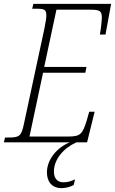

<svg xmlns="http://www.w3.org/2000/svg" viewBox="-39 -734 593 990"><path d="M-19 0H321C257 25 203 87 203 155C203 203 229 236 278 236C301 236 322 230 341 220L348 191C325 201 310 206 288 206C259 206 239 188 239 151C239 86 290 29 355 0H410L449 -158H421L408 -112C386 -41 375 -30 311 -30H113L183 -359H401L407 -389H189L252 -684H428C478 -684 486 -676 486 -642C486 -625 480 -575 476 -556H505L534 -714H133L127 -689H144C190 -689 200 -686 200 -652C200 -641 196 -617 190 -587L85 -98C71 -30 61 -25 2 -25H-13Z"/></svg>

Font: Noto Serif Condensed ExtraLight
Style: Italic
Weight: 200
Width: 3
Italic angle: -12°
Designer: Monotype Design Team
Foundry: Monotype Imaging Inc.
Version: Version 2.013